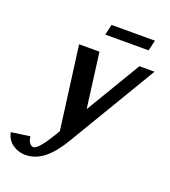

<svg xmlns="http://www.w3.org/2000/svg" viewBox="-176 -686 845 957"><g transform="rotate(20 247.0 -208.0)"><path d="M251 -586 238 -530H468L481 -586ZM67 170C144 170 201 115 255 24L532 -440H452L278 -149L240 -440H132L190 0L177 22C141 82 110 120 93 120C82 120 64 109 61 74L-38 88C-28 147 28 170 67 170Z"/></g></svg>

Font: Pfennig
Style: BoldItalic
Weight: 700
Italic angle: -13°
Version: Version 20100423